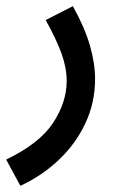

<svg xmlns="http://www.w3.org/2000/svg" viewBox="-50 -372 387 622"><path d="M16 230 -30 145Q78 93 122 26Q166 -41 166 -110Q166 -152 149.5 -198Q133 -244 98 -307L186 -352Q225 -282 241.5 -224Q258 -166 258 -116Q258 -40 227 26.5Q196 93 141.5 145Q87 197 16 230Z"/></svg>

Font: Noto Sans Arabic UI Cn Md
Style: Regular
Weight: 500
Width: 3
Designer: Monotype Design Team, Nadine Chahine and Nizar Qandah
Foundry: Monotype Imaging Inc.
Version: Version 2.010; ttfautohint (v1.8.4.7-5d5b)